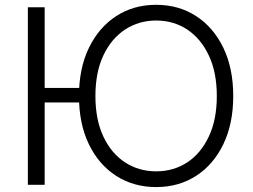

<svg xmlns="http://www.w3.org/2000/svg" viewBox="-20 -757 1038 787"><path d="M325.7 -396.5V-336.9H126.5V-396.5ZM163.1 -727.1V0.5H94.2V-727.1ZM620.1 9.8Q527.8 9.8 456.3 -36.1Q384.8 -82 344.2 -166Q303.7 -250 303.7 -363.3Q303.7 -477.1 344.5 -561Q385.3 -645 456.5 -691.2Q527.8 -737.3 620.1 -737.3Q712.4 -737.3 783.7 -691.2Q855 -645 895.5 -561Q936 -477.1 936 -363.3Q936 -250 895.5 -166Q855 -82 783.7 -36.1Q712.4 9.8 620.1 9.8ZM620.1 -54.7Q691.4 -54.7 747.3 -91.3Q803.2 -127.9 835.9 -197.3Q868.7 -266.6 868.7 -363.3Q868.7 -460.4 835.9 -529.8Q803.2 -599.1 747.3 -636Q691.4 -672.9 620.1 -672.9Q549.3 -672.9 492.9 -636Q436.5 -599.1 403.8 -530Q371.1 -460.9 371.1 -363.3Q371.1 -266.6 403.6 -197.5Q436 -128.4 492.4 -91.6Q548.8 -54.7 620.1 -54.7Z"/></svg>

Font: Inter 16pt Light
Style: Regular
Weight: 300
Version: Version 4.001;git-66647c0bb